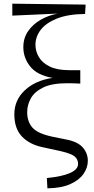

<svg xmlns="http://www.w3.org/2000/svg" viewBox="-20 -821 511 1045"><path d="M265 -77 339 -62Q403 -50 430.5 -18.5Q458 13 458 54Q458 92 434 126Q410 160 361.5 181.5Q313 203 238 204L235 148Q318 140 361.5 120.5Q405 101 405 71Q405 48 388 32Q371 16 312 2L211 -20Q140 -35 99 -78.5Q58 -122 58 -199Q58 -276 115 -329.5Q172 -383 266 -397Q182 -412 144.5 -459Q107 -506 107 -564Q107 -614 133 -651.5Q159 -689 201.5 -713.5Q244 -738 294 -747L47 -736V-801L446 -796L443 -745Q350 -744 290 -720Q230 -696 201.5 -658.5Q173 -621 173 -577Q173 -542 191.5 -510.5Q210 -479 250.5 -459Q291 -439 358 -439H417V-366Q401 -367 381.5 -367.5Q362 -368 346 -368Q263 -368 215.5 -345Q168 -322 148 -286Q128 -250 128 -211Q128 -159 156.5 -126.5Q185 -94 265 -77Z"/></svg>

Font: Shippori Mincho TTF
Style: Regular
Weight: 400
Version: Version 2.100